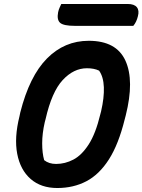

<svg xmlns="http://www.w3.org/2000/svg" viewBox="-20 -925 716 965"><path d="M426 -720Q565 -720 610.5 -620Q656 -520 612 -345L607 -326Q576 -200 527.5 -124Q479 -48 414 -14Q349 20 268 20Q186 20 134 -25.5Q82 -71 66.5 -152Q51 -233 78 -341L82 -360Q128 -542 216 -631Q304 -720 426 -720ZM205 -311Q192 -254 192 -204.5Q192 -155 202 -120Q226 -101 262 -101Q307 -101 349 -123Q391 -145 426 -199.5Q461 -254 484 -350L488 -365Q504 -434 502 -486.5Q500 -539 478 -570Q453 -582 417 -582Q350 -582 295 -522.5Q240 -463 209 -326ZM288 -905H622Q655 -905 668 -888.5Q681 -872 673 -843Q666 -814 650 -795H358Q299 -795 282 -810.5Q265 -826 272 -863Q275 -877 279.5 -886.5Q284 -896 288 -905Z"/></svg>

Font: Recursive Sn Csl St
Style: Bold Italic
Weight: 700
Italic angle: -15°
Version: Version 1.079;hotconv 1.0.112;makeotfexe 2.5.65598; ttfautoh